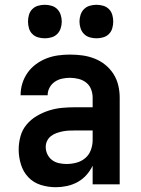

<svg xmlns="http://www.w3.org/2000/svg" viewBox="-20 -770 590 802"><path d="M213 12Q181 12 150.5 2.5Q120 -7 98.5 -29.5Q77 -52 67.5 -83Q58 -114 58 -145Q58 -173 65.5 -200.5Q73 -228 91 -249.5Q109 -271 133.5 -285.5Q158 -300 185 -308.5Q212 -317 239.5 -319.5Q267 -322 295 -322H367V-362Q367 -380 360.5 -397Q354 -414 340 -425Q326 -436 308 -440.5Q290 -445 272 -445Q256 -445 239.5 -441.5Q223 -438 209 -428.5Q195 -419 187 -404Q179 -389 179 -372H66Q66 -398 73.5 -422Q81 -446 95.5 -466.5Q110 -487 130.5 -502Q151 -517 174 -526Q197 -535 222 -538.5Q247 -542 272 -542Q299 -542 324.5 -538.5Q350 -535 374.5 -525.5Q399 -516 419.5 -499.5Q440 -483 454 -461Q468 -439 474 -413.5Q480 -388 480 -362V0H367V-78Q357 -57 341 -39Q325 -21 304 -9.5Q283 2 259.5 7Q236 12 213 12ZM258 -85Q279 -85 299.5 -90.5Q320 -96 336 -109.5Q352 -123 359.5 -143.5Q367 -164 367 -184V-225H295Q282 -225 269 -224.5Q256 -224 243 -221.5Q230 -219 217 -214.5Q204 -210 193.5 -202Q183 -194 177 -182Q171 -170 171 -156Q171 -140 178 -125.5Q185 -111 197.5 -101.5Q210 -92 226 -88.5Q242 -85 258 -85ZM383 -610Q369 -610 355 -614Q341 -618 331 -628Q321 -638 316.5 -652Q312 -666 312 -680Q312 -694 316.5 -708Q321 -722 331 -732Q341 -742 355 -746Q369 -750 383 -750Q397 -750 411 -746Q425 -742 435 -732Q445 -722 449 -708Q453 -694 453 -680Q453 -666 449 -652Q445 -638 435 -628Q425 -618 411 -614Q397 -610 383 -610ZM167 -610Q153 -610 139 -614Q125 -618 115 -628Q105 -638 101 -652Q97 -666 97 -680Q97 -694 101 -708Q105 -722 115 -732Q125 -742 139 -746Q153 -750 167 -750Q181 -750 195 -746Q209 -742 219 -732Q229 -722 233.5 -708Q238 -694 238 -680Q238 -666 233.5 -652Q229 -638 219 -628Q209 -618 195 -614Q181 -610 167 -610Z"/></svg>

Font: Lode Term
Style: Bold
Weight: 700
Monospace: yes
Designer: Belleve Invis
Foundry: Belleve Invis
Version: Version 29.2.0